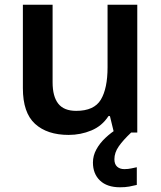

<svg xmlns="http://www.w3.org/2000/svg" viewBox="-20 -562 682 814"><path d="M562 -542V0H463L446 -70H440Q413 -28 367.5 -9Q322 10 271 10Q180 10 128.5 -37Q77 -84 77 -188V-542H203V-213Q203 -153 227 -122.5Q251 -92 303 -92Q379 -92 407.5 -139.5Q436 -187 436 -277V-542ZM465 113Q465 134 476.5 144.5Q488 155 507 155Q523 155 536.5 152Q550 149 560 147V222Q544 226 527.5 229Q511 232 489 232Q434 232 404 203.5Q374 175 374 127Q374 98 388.5 71.5Q403 45 427 22.5Q451 0 477 -16L536 0Q502 32 483.5 58.5Q465 85 465 113Z"/></svg>

Font: Noto Sans Hanifi Rohingya SemiBold
Style: Regular
Weight: 600
Version: Version 2.101